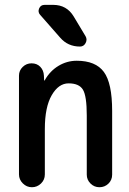

<svg xmlns="http://www.w3.org/2000/svg" viewBox="-20 -785 540 805"><path d="M203.1 -764.6Q259.8 -764.6 289.1 -715.8L338.9 -632.8Q346.7 -619.1 338.9 -604.5Q331.1 -589.8 315.4 -589.8Q264.6 -589.8 232.4 -627L148.4 -722.7Q137.7 -734.4 144 -749.5Q150.4 -764.6 167 -764.6ZM59.6 -53.7V-467.8Q59.6 -489.3 75.2 -504.4Q90.8 -519.5 112.3 -519.5Q134.8 -519.5 148.9 -504.9Q163.1 -490.2 164.1 -467.8L165 -448.2Q165 -447.3 166 -447.3Q168 -447.3 168 -449.2Q189.5 -487.3 225.1 -508.8Q260.7 -530.3 301.8 -530.3Q380.9 -530.3 415.5 -483.4Q450.2 -436.5 450.2 -320.3V-52.7Q450.2 -30.3 434.6 -15.1Q418.9 0 397 0Q375 0 359.4 -15.6Q343.8 -31.2 343.8 -52.7V-300.8Q343.8 -382.8 327.6 -409.2Q311.5 -435.5 267.6 -435.5Q225.6 -435.5 196.8 -385.7Q168 -335.9 168 -244.1V-53.7Q168 -31.2 151.9 -15.6Q135.7 0 113.8 0Q91.8 0 75.7 -16.1Q59.6 -32.2 59.6 -53.7Z"/></svg>

Font: Rounded Mgen+ 2m medium
Style: Regular
Weight: 500
Designer: [Source Han Sans]
Ryoko NISHIZUKA  (kana & ideographs); Paul D. Hunt (Latin, Greek & Cyrillic); Wenlong ZHANG  (bopomofo
Version: Version 1.059.20150602